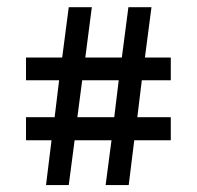

<svg xmlns="http://www.w3.org/2000/svg" viewBox="-20 -497 559 544"><path d="M110.4 27.3 126 -99.6H53.7V-165H134.8L147.5 -269.5H53.7V-334H156.2L174.8 -476.6H240.2L221.7 -334H325.2L343.8 -476.6H409.2L390.6 -334H463.9V-269.5H381.8L369.1 -165H463.9V-99.6H360.4L344.7 27.3H279.3L295.9 -99.6H191.4L174.8 27.3ZM199.2 -165H303.7L316.4 -269.5H212.9Z"/></svg>

Font: Padauk Book
Style: Regular
Weight: 400
Designer: Debbi Hosken, Becca Hirsbrunner Spalinger
Foundry: SIL International
Version: Version 5.000